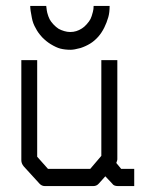

<svg xmlns="http://www.w3.org/2000/svg" viewBox="-20 -679 526 648"><path d="M335.5 -84 314 -60Q306.5 -51 295 -51H131.5Q121 -51 113.5 -59L60.5 -117Q52 -127 52 -138V-476H105.5V-150L142 -109H284.5L322 -153V-476H376V-141Q376 -138 372.5 -129L389 -109H433V-51H378Q364 -51 359 -59ZM82 -659H136Q138 -641 139.5 -636Q142.5 -624 147.5 -614Q151 -607 160 -597Q169 -587.5 177.5 -582Q185 -577.5 197 -574Q207 -571 217 -571Q228 -571 237.5 -574Q246 -576.5 256.5 -583Q264 -587.5 272.5 -597Q281.5 -607 285.5 -615Q289.5 -623 293.5 -639Q296 -648 296 -659H350Q350 -636.5 345.5 -621Q340 -602 332 -586Q323 -568 311.5 -555Q298.5 -540.5 284.5 -532Q270 -523 252 -517Q230 -511 218.5 -511Q199 -511 183.5 -515Q170 -518.5 151 -530Q137 -538.5 122.5 -553Q107.5 -569.5 101 -583Q91 -599.5 87.5 -619Q82 -645.5 82 -659Z"/></svg>

Font: 3270 Nerd Font Mono SemCond
Style: Regular
Weight: 400
Monospace: yes
Version: Version 3.0.1;Nerd Fonts 3.1.1